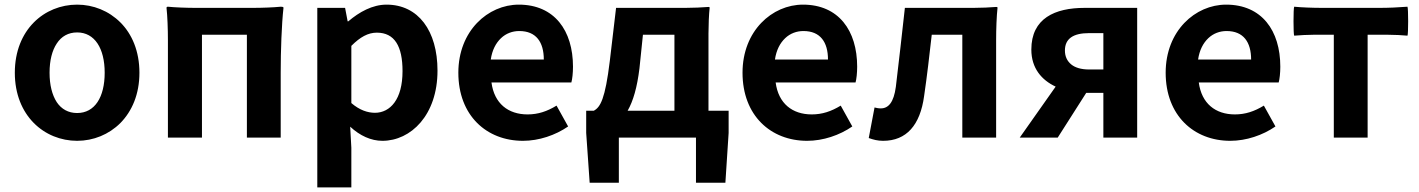

<svg xmlns="http://www.w3.org/2000/svg" viewBox="-20 -594 6126 829"><path d="M500 -497C450 -547 383 -574 313 -574C172 -574 44 -466 44 -280C44 -94 172 14 313 14C383 14 450 -13 500 -63C550 -114 582 -187 582 -280C582 -373 550 -447 500 -497ZM225 -406C245 -437 275 -454 313 -454C389 -454 432 -385 432 -280C432 -174 389 -106 313 -106C275 -106 245 -123 225 -153C205 -184 194 -227 194 -280C194 -333 205 -376 225 -406Z M705 -280V0H852V-444H1046V0H1192V-280C1192 -374 1196 -490 1204 -560C1204 -562 1204 -565 1192 -565C1162 -562 1112 -560 1070 -560H948H826C785 -560 735 -562 705 -565C703 -565 699 -565 699 -560C703 -525 705 -468 705 -420V-280Z M1350 -172V215H1423H1497V44L1492 -47C1534 -8 1582 14 1631 14C1754 14 1869 -97 1869 -289C1869 -461 1786 -574 1649 -574C1588 -574 1531 -542 1484 -502H1481L1470 -560H1350ZM1683 -151C1662 -122 1632 -107 1599 -107C1568 -107 1533 -118 1497 -149V-272V-396C1535 -434 1569 -453 1607 -453C1684 -453 1718 -394 1718 -287C1718 -226 1705 -181 1683 -151Z M2360 -238H2447C2451 -252 2454 -279 2454 -306C2454 -462 2374 -574 2220 -574C2087 -574 1959 -461 1959 -280C1959 -95 2081 14 2238 14C2307 14 2378 -10 2433 -48L2383 -138C2342 -113 2303 -100 2258 -100C2174 -100 2114 -147 2102 -238H2274ZM2143 -429C2165 -450 2193 -460 2222 -460C2295 -460 2328 -412 2328 -337H2213H2099C2105 -378 2121 -408 2143 -429Z M3039 -338V-449C3039 -486 3041 -533 3044 -560C3044 -562 3044 -564 3039 -564C3014 -562 2973 -560 2939 -560H2839H2640L2613 -331C2593 -166 2572 -131 2544 -116H2511V-20L2526 195H2652V0H2985V195H3112L3126 -20V-116H3039ZM2892 -280V-116H2791H2690C2714 -158 2731 -217 2741 -299L2756 -444H2892Z M3587 -238H3674C3678 -252 3681 -279 3681 -306C3681 -462 3601 -574 3447 -574C3314 -574 3186 -461 3186 -280C3186 -95 3308 14 3465 14C3534 14 3605 -10 3660 -48L3610 -138C3569 -113 3530 -100 3485 -100C3401 -100 3341 -147 3329 -238H3501ZM3370 -429C3392 -450 3420 -460 3449 -460C3522 -460 3555 -412 3555 -337H3440H3326C3332 -378 3348 -408 3370 -429Z M4281 -280V-420C4281 -468 4283 -525 4287 -560C4287 -562 4287 -564 4281 -564C4257 -562 4217 -560 4183 -560H4084H3887C3874 -446 3862 -332 3848 -219C3839 -152 3816 -126 3783 -126C3772 -126 3764 -128 3756 -130L3731 2C3751 9 3769 14 3793 14C3894 14 3953 -54 3970 -179C3983 -267 3993 -356 4003 -444H4135V0H4281Z M4605 -316C4587 -331 4578 -351 4578 -376C4578 -427 4614 -451 4682 -451H4744V-372V-294H4682C4648 -294 4622 -302 4605 -316ZM4890 -280V-560H4776H4663C4535 -560 4433 -515 4433 -380C4433 -299 4478 -248 4538 -220L4383 0H4547L4670 -193H4744V0H4890Z M5414 -238H5501C5505 -252 5508 -279 5508 -306C5508 -462 5428 -574 5274 -574C5141 -574 5013 -461 5013 -280C5013 -95 5135 14 5292 14C5361 14 5432 -10 5487 -48L5437 -138C5396 -113 5357 -100 5312 -100C5228 -100 5168 -147 5156 -238H5328ZM5197 -429C5219 -450 5247 -460 5276 -460C5349 -460 5382 -412 5382 -337H5267H5153C5159 -378 5175 -408 5197 -429Z M5739 -222V0H5885V-444H5971C6001 -444 6036 -442 6057 -440C6061 -444 6061 -560 6057 -565C6017 -562 5977 -560 5935 -560H5812H5690C5648 -560 5598 -562 5568 -565C5564 -560 5564 -444 5568 -440C5596 -442 5624 -444 5653 -444H5739Z"/></svg>

Font: GenSekiGothic2 TW B
Style: Regular
Weight: 700
Version: Version 2.100;PS 2.1;hotconv 16.6.51;makeotf.lib2.5.65220 DE